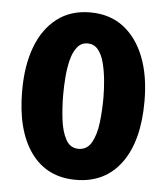

<svg xmlns="http://www.w3.org/2000/svg" viewBox="-46 -612 578 666"><g transform="rotate(5 243.0 -278.5)"><path d="M242 13Q141 13 85.5 -64Q30 -141 30 -279Q30 -367 54.5 -432Q79 -497 126.5 -533.5Q174 -570 242 -570Q310 -570 357.5 -534Q405 -498 430.5 -433Q456 -368 456 -279Q456 -140 399.5 -63.5Q343 13 242 13ZM242 -95Q272 -95 287.5 -122.5Q303 -150 308 -192.5Q313 -235 313 -279Q313 -307 310 -339Q307 -371 300 -399Q293 -427 279 -444.5Q265 -462 242 -462Q220 -462 206 -444.5Q192 -427 185 -399Q178 -371 175.5 -339.5Q173 -308 173 -279Q173 -235 178 -192.5Q183 -150 198 -122.5Q213 -95 242 -95Z"/></g></svg>

Font: Freeman
Style: Regular
Weight: 400
Designer: Vernon Adams, Aoife Mooney, Rodrigo Fuenzalida
Foundry: Rodrigo Fuenzalida
Version: Version 1.000; ttfautohint (v1.8.4.7-5d5b)